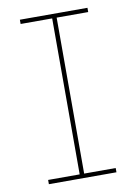

<svg xmlns="http://www.w3.org/2000/svg" viewBox="-84 -790 599 845"><g transform="rotate(-10 216.0 -367.5)"><path d="M65 0H367V-19H226V-716H367V-735H65V-716H206V-19H65Z"/></g></svg>

Font: Iosevka Sparkle Thin
Style: Regular
Weight: 100
Designer: Belleve Invis
Foundry: Belleve Invis
Version: Version 4.5.0; ttfautohint (v1.8.3)